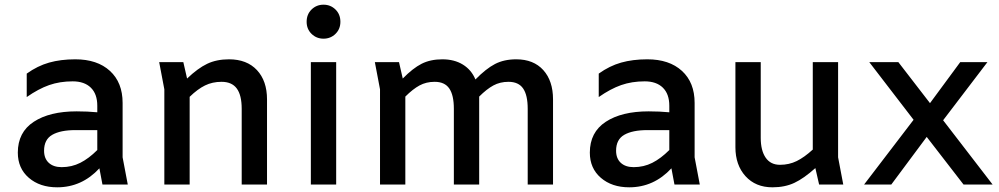

<svg xmlns="http://www.w3.org/2000/svg" viewBox="-20 -787 4260 819"><path d="M417 0 404 -69Q329 12 224 12Q150 12 103 -28.5Q56 -69 56 -136Q56 -223 124 -267.5Q192 -312 307 -312Q354 -312 395 -308V-336Q395 -386 367.5 -413Q340 -440 290 -440Q235 -440 189.5 -424Q144 -408 94 -373V-473Q140 -506 189.5 -520Q239 -534 301 -534Q395 -534 449 -484.5Q503 -435 503 -348V-116L525 0ZM395 -147V-232H301Q238 -232 203 -212Q168 -192 168 -144Q168 -111 188 -92.5Q208 -74 243 -74Q286 -74 322.5 -92.5Q359 -111 395 -147Z M1119 -363V0H1011V-323Q1011 -381 990 -409.5Q969 -438 925 -438Q886 -438 854.5 -422.5Q823 -407 789 -374V0H681V-406L659 -522H762L778 -452Q824 -496 864 -515Q904 -534 957 -534Q1033 -534 1076 -488Q1119 -442 1119 -363Z M1288 -694Q1288 -726 1309 -746.5Q1330 -767 1360 -767Q1390 -767 1411 -746.5Q1432 -726 1432 -694Q1432 -663 1411 -642.5Q1390 -622 1360 -622Q1330 -622 1309 -642.5Q1288 -663 1288 -694ZM1414 -522V0H1306V-522Z M2339 -363V0H2231V-323Q2231 -381 2211.5 -409.5Q2192 -438 2149 -438Q2113 -438 2084.5 -422.5Q2056 -407 2024 -375V-363V0H1916V-323Q1916 -381 1896.5 -409.5Q1877 -438 1834 -438Q1798 -438 1769.5 -422.5Q1741 -407 1709 -375V0H1601V-406L1579 -522H1682L1698 -452Q1741 -496 1778.5 -515Q1816 -534 1867 -534Q1918 -534 1954.5 -511.5Q1991 -489 2008 -448Q2053 -494 2091.5 -514Q2130 -534 2182 -534Q2256 -534 2297.5 -488Q2339 -442 2339 -363Z M2857 0 2844 -69Q2769 12 2664 12Q2590 12 2543 -28.5Q2496 -69 2496 -136Q2496 -223 2564 -267.5Q2632 -312 2747 -312Q2794 -312 2835 -308V-336Q2835 -386 2807.5 -413Q2780 -440 2730 -440Q2675 -440 2629.5 -424Q2584 -408 2534 -373V-473Q2580 -506 2629.5 -520Q2679 -534 2741 -534Q2835 -534 2889 -484.5Q2943 -435 2943 -348V-116L2965 0ZM2835 -147V-232H2741Q2678 -232 2643 -212Q2608 -192 2608 -144Q2608 -111 2628 -92.5Q2648 -74 2683 -74Q2726 -74 2762.5 -92.5Q2799 -111 2835 -147Z M3474 0 3458 -70Q3409 -26 3368.5 -7Q3328 12 3275 12Q3203 12 3160 -35.5Q3117 -83 3117 -159V-522H3225V-199Q3225 -145 3246 -114.5Q3267 -84 3307 -84Q3346 -84 3378.5 -100Q3411 -116 3447 -149V-522H3555V-116L3577 0Z M4090 0 3933 -203 3782 0H3666L3877 -276L3688 -522H3812L3947 -347L4076 -522H4192L4003 -274L4214 0Z"/></svg>

Font: Amiko SemiBold
Style: Regular
Weight: 600
Designer: Pablo Impallari, Rodrigo Fuenzalida, Andres Torresi
Foundry: Impallari Type
Version: Version 1.001; ttfautohint (v1.3)